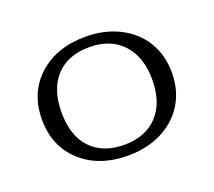

<svg xmlns="http://www.w3.org/2000/svg" viewBox="-74 -805 615 553"><g transform="rotate(-20 233.5 -528.0)"><path d="M35 -528Q35 -610 90 -660Q145 -710 234 -710Q292 -710 337.5 -687Q383 -664 408 -623Q433 -582 433 -528Q433 -474 408 -433Q383 -392 337.5 -369Q292 -346 234 -346Q145 -346 90 -396Q35 -446 35 -528ZM373 -528Q373 -598 336 -638Q299 -678 234 -678Q168 -678 131.5 -638.5Q95 -599 95 -528Q95 -457 131.5 -418Q168 -379 234 -379Q299 -379 336 -418.5Q373 -458 373 -528Z"/></g></svg>

Font: Fahkwang Light
Style: Regular
Weight: 300
Version: Version 1.000; ttfautohint (v1.6)